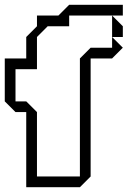

<svg xmlns="http://www.w3.org/2000/svg" viewBox="-20 -785 535 805"><path d="M450 -630V-720L495 -675V-630ZM90 0V-315H45L0 -360V-540H90V-630L135 -675V-720H225L270 -765H495V-720H270V-675H180L135 -630V-495H45V-360H90L135 -315V-45H315V-540L360 -585H450V-630L495 -585L450 -540H360V-45L315 0Z"/></svg>

Font: Rubik Iso
Style: Regular
Weight: 400
Designer: Hubert and Fischer, NaN
Foundry: Hubert and Fischer, NaN
Version: Version 2.200